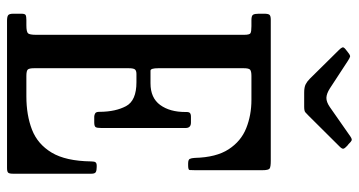

<svg xmlns="http://www.w3.org/2000/svg" viewBox="-257 -763 1020 546"><g transform="rotate(90 253.0 -490.0)"><path d="M54.5 -695H37Q24.5 -695 21.8 -699.8Q19 -704.5 19 -716V-731Q19 -742.5 22 -746.2Q25 -750 36 -750H437Q454.5 -750 459.2 -746.8Q464 -743.5 464 -726V-535Q464 -523 463.5 -519Q463 -515 450 -515H445Q434 -515 431.8 -519.8Q429.5 -524.5 429 -534Q427.5 -595 404.5 -630.2Q381.5 -665.5 344.5 -680.2Q307.5 -695 264 -695H196Q182.5 -695 178.2 -691.2Q174 -687.5 174 -673V-430Q174 -408 181 -408H217Q258.5 -408 278.5 -435.5Q298.5 -463 298.5 -507Q298 -517 301.2 -520Q304.5 -523 312 -523H328.5Q344 -523 344 -508V-268Q344 -256 341.5 -252Q339 -248 328 -248H311.5Q307 -248 302.2 -250.8Q297.5 -253.5 298 -265Q297.5 -309 281.8 -338.5Q266 -368 214 -368H190.5Q181 -368 177.5 -363.8Q174 -359.5 174 -346V-77Q174 -63 177.8 -59Q181.5 -55 196 -55H254Q307.5 -55 348.8 -71Q390 -87 414 -127Q438 -167 439 -239Q439 -249 441.8 -252Q444.5 -255 451 -255H455Q464.5 -255 469.2 -252.5Q474 -250 474 -240V-17Q474 -6.5 471 -3.2Q468 0 458 0H39Q28 0 23.5 -3Q19 -6 19 -18V-41Q19 -51 23 -53Q27 -55 37 -55H52Q70.5 -55 74.8 -59.8Q79 -64.5 79 -83V-674Q79 -689.5 74.5 -692.2Q70 -695 54.5 -695ZM204.5 -860.5 122.5 -943.5Q116 -950 114.8 -953.8Q113.5 -957.5 120.5 -963L129.5 -970Q137.5 -976.5 141.2 -975.5Q145 -974.5 153.5 -969L231.5 -918Q246.5 -908.5 258.2 -908.2Q270 -908 284.5 -918L367.5 -976Q375.5 -981.5 379.2 -980Q383 -978.5 389.5 -971.5L394.5 -967.5Q401.5 -961 402.8 -957Q404 -953 397 -946L308.5 -857Q303 -851.5 299.2 -848.2Q295.5 -845 283.5 -845H243.5Q228 -845 219.8 -849.2Q211.5 -853.5 204.5 -860.5Z"/></g></svg>

Font: Besley* Condensed
Style: Regular
Weight: 400
Width: 3
Designer: Owen Earl
Foundry: indestructible type*
Version: Version 3.000; ttfautohint (v1.8.3)